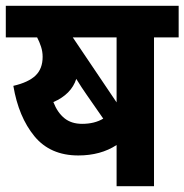

<svg xmlns="http://www.w3.org/2000/svg" viewBox="-20 -642 636 662"><path d="M511 -513V0H382V-142Q327 -106 250 -106Q153 -106 98.5 -172.5Q44 -239 26 -346Q78 -358 102.5 -381.5Q127 -405 127 -446Q127 -464 121.5 -481Q116 -498 108 -513H0V-622H596V-513ZM382 -513H231L382 -289ZM279 -315Q262 -339 243 -370Q226 -317 164 -290Q178 -254 202 -234.5Q226 -215 263 -215Q306 -215 336 -233Z"/></svg>

Font: Noto Sans SemiCondensed
Style: Bold
Weight: 700
Width: 4
Designer: Monotype Design Team
Foundry: Monotype Imaging Inc.
Version: Version 2.013; ttfautohint (v1.8.4.7-5d5b)